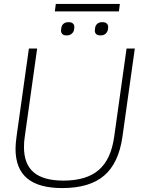

<svg xmlns="http://www.w3.org/2000/svg" viewBox="-20 -947 748 977"><path d="M59 -190Q59 -214 64 -251L127 -700H169L106 -251Q102 -226 102 -199Q102 -112 151.5 -70Q201 -28 303 -28Q420 -28 482.5 -82Q545 -136 561 -251L624 -700H666L603 -251Q584 -117 510 -53.5Q436 10 297 10Q177 10 118 -39.5Q59 -89 59 -190ZM291 -797 292 -804Q293 -817 302.5 -825.5Q312 -834 326 -834H332Q345 -834 352.5 -826Q360 -818 358 -804L357 -797Q355 -784 345 -775.5Q335 -767 322 -767H316Q302 -767 295.5 -775.5Q289 -784 291 -797ZM463 -797 464 -804Q465 -817 474.5 -825.5Q484 -834 498 -834H504Q517 -834 524.5 -826Q532 -818 530 -804L529 -797Q527 -784 517.5 -775.5Q508 -767 494 -767H488Q475 -767 468 -775Q461 -783 463 -797ZM264 -927H590L585 -889H259Z"/></svg>

Font: Krub ExtraLight
Style: Italic
Weight: 275
Italic angle: -8°
Designer: Ekaluck Peanpanawate
Foundry: Cadson Demak Co.,Ltd.
Version: Version 1.000; ttfautohint (v1.6)